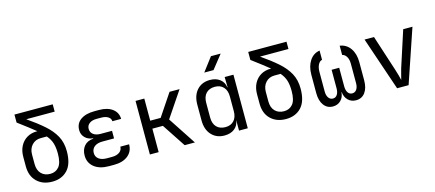

<svg xmlns="http://www.w3.org/2000/svg" viewBox="-56 -1339 4312 1904"><g transform="rotate(-15 2100.0 -387.5)"><path d="M300 10Q203 10 143.5 -47.5Q84 -105 84 -205V-302Q84 -365 108.5 -412Q133 -459 177 -485.5Q221 -512 279 -512H285Q251 -540 207.5 -573Q164 -606 108 -648V-730H501V-655H209Q306 -588 374.5 -528Q443 -468 479.5 -401Q516 -334 516 -245Q516 -115 457 -52.5Q398 10 300 10ZM300 -70Q357 -70 390.5 -110.5Q424 -151 424 -245Q424 -308 410.5 -352Q397 -396 362 -437H299Q244 -437 209 -399.5Q174 -362 174 -302V-205Q174 -141 208.5 -105.5Q243 -70 300 -70Z M934 7H881Q786 7 730.5 -37.5Q675 -82 675 -157Q675 -217 708 -255Q741 -293 801 -297V-301Q751 -305 719.5 -336.5Q688 -368 688 -414Q688 -483 740.5 -520Q793 -557 883 -557H930Q1016 -557 1067 -518.5Q1118 -480 1119 -415H1029Q1028 -444 1001 -461Q974 -478 930 -478H883Q837 -478 809.5 -457.5Q782 -437 782 -402Q782 -366 809.5 -345Q837 -324 884 -324H1001V-246H881Q829 -246 799 -222.5Q769 -199 769 -158Q769 -119 799 -96.5Q829 -74 881 -74H934Q983 -74 1011.5 -95Q1040 -116 1040 -151H1130Q1130 -78 1077 -35.5Q1024 7 934 7Z M1303 0V-550H1393V-323H1500L1652 -550H1755L1577 -286L1765 0H1660L1501 -241H1393V0Z M2034 -645 2140 -785H2240L2129 -645ZM2068 10Q1986 10 1935.5 -45Q1885 -100 1885 -194V-355Q1885 -450 1935 -505Q1985 -560 2068 -560Q2130 -560 2170 -529Q2210 -498 2217 -445H2220L2218 -550H2308V0H2218V-105H2217Q2210 -51 2170 -20.5Q2130 10 2068 10ZM2098 -68Q2154 -68 2186 -103Q2218 -138 2218 -200V-350Q2218 -412 2186 -447Q2154 -482 2098 -482Q2041 -482 2008 -448Q1975 -414 1975 -350V-200Q1975 -136 2008 -102Q2041 -68 2098 -68Z M2700 10Q2603 10 2543.5 -47.5Q2484 -105 2484 -205V-302Q2484 -365 2508.5 -412Q2533 -459 2577 -485.5Q2621 -512 2679 -512H2685Q2651 -540 2607.5 -573Q2564 -606 2508 -648V-730H2901V-655H2609Q2706 -588 2774.5 -528Q2843 -468 2879.5 -401Q2916 -334 2916 -245Q2916 -115 2857 -52.5Q2798 10 2700 10ZM2700 -70Q2757 -70 2790.5 -110.5Q2824 -151 2824 -245Q2824 -308 2810.5 -352Q2797 -396 2762 -437H2699Q2644 -437 2609 -399.5Q2574 -362 2574 -302V-205Q2574 -141 2608.5 -105.5Q2643 -70 2700 -70Z M3181 10Q3123 10 3088.5 -36Q3054 -82 3054 -161V-348Q3054 -435 3092 -492.5Q3130 -550 3195 -560V-465Q3170 -460 3154.5 -430Q3139 -400 3139 -354V-155Q3139 -114 3156 -90Q3173 -66 3201 -66Q3229 -66 3245 -90Q3261 -114 3261 -155V-345H3339V-155Q3339 -114 3355 -90Q3371 -66 3399 -66Q3428 -66 3444.5 -90Q3461 -114 3461 -155V-354Q3461 -397 3444.5 -425.5Q3428 -454 3400 -460V-555Q3468 -545 3507 -489Q3546 -433 3546 -348V-161Q3546 -82 3512 -36Q3478 10 3419 10Q3370 10 3337.5 -21.5Q3305 -53 3300 -106H3298Q3294 -53 3262 -21.5Q3230 10 3181 10Z M3841 0 3654 -550H3751L3871 -180Q3882 -147 3890 -116.5Q3898 -86 3902 -69Q3907 -86 3914 -116.5Q3921 -147 3931 -180L4051 -550H4146L3959 0Z"/></g></svg>

Font: JetBrainsMonoNL NFM
Style: Regular
Weight: 400
Monospace: yes
Designer: Philipp Nurullin, Konstantin Bulenkov
Foundry: JetBrains
Version: Version 2.304; ttfautohint (v1.8.4.7-5d5b);Nerd Fonts 3.3.0